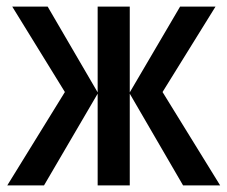

<svg xmlns="http://www.w3.org/2000/svg" viewBox="-20 -560 686 580"><path d="M631 -540 471 -282 645 0H533L372 -277V0H275V-277L113 0H2L176 -282L17 -540H124L275 -281V-540H372V-281L524 -540Z"/></svg>

Font: Avrile Sans Condensed Medium
Style: Regular
Weight: 500
Width: 3
Designer: Monotype Design Team
Foundry: Monotype Imaging Inc.
Version: Version 2.001;September 10, 2019;FontCreator 11.5.0.2425 64-